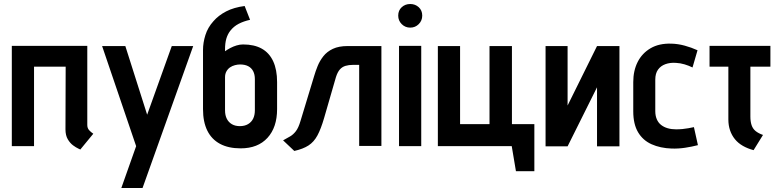

<svg xmlns="http://www.w3.org/2000/svg" viewBox="-20 -730 3897 959"><path d="M416 -106V-501H39V0H150V-397H308L307 -84Q307 -54 318.5 -34.5Q330 -15 345 -4Q360 7 371 12Q382 17 381 17L446 -62Q434 -70 425 -80Q416 -90 416 -106Z M586 209H692L945 -500H838L715 -157L606 -500H490L660 0Z M1194 -508Q1178 -508 1161.5 -503Q1145 -498 1130 -490Q1115 -482 1104 -474V-483Q1104 -515 1110.5 -537Q1117 -559 1130 -576Q1147 -598 1172 -611Q1197 -624 1229 -631L1202 -700Q1148 -693 1109.5 -673Q1071 -653 1046 -624Q1018 -593 1006 -555Q994 -517 994 -480V-185Q994 -121 1015.5 -77.5Q1037 -34 1079 -11.5Q1121 11 1182 11Q1268 11 1316 -41.5Q1364 -94 1364 -185V-320Q1364 -382 1344.5 -424Q1325 -466 1287.5 -487Q1250 -508 1194 -508ZM1179 -408Q1203 -408 1219.5 -399.5Q1236 -391 1244.5 -374.5Q1253 -358 1253 -335V-179Q1253 -155 1244.5 -137.5Q1236 -120 1219 -110Q1202 -100 1178 -100Q1155 -100 1138.5 -109.5Q1122 -119 1113 -136.5Q1104 -154 1104 -179V-344Q1104 -361 1111 -373.5Q1118 -386 1129 -393.5Q1140 -401 1153.5 -404.5Q1167 -408 1179 -408Z M1717 -500Q1672 -500 1642.5 -486Q1613 -472 1595 -449Q1577 -426 1566.5 -400Q1556 -374 1549 -350L1481 -126Q1471 -92 1458 -75Q1445 -58 1429.5 -49Q1414 -40 1394 -29L1450 24Q1494 14 1521 -3.5Q1548 -21 1565.5 -53.5Q1583 -86 1599 -141L1658 -345Q1666 -370 1677.5 -383Q1689 -396 1705.5 -401Q1722 -406 1743 -406H1774V-1H1885V-500Z M1973 0H2084V-501H1973ZM2029 -710Q2004 -710 1986.5 -694Q1969 -678 1969 -652Q1969 -627 1986.5 -609.5Q2004 -592 2029 -592Q2054 -592 2071.5 -609.5Q2089 -627 2089 -652Q2089 -678 2071.5 -694Q2054 -710 2029 -710Z M2537 -500H2425V-110H2278V-500H2167V0H2536L2557 125H2649V-110H2537Z M2815 -500H2705V1H2815L2962 -294V1H3074V-500H2962L2815 -203Z M3439 -393 3464 -479Q3433 -493 3400 -502Q3367 -511 3334 -512Q3272 -514 3229.5 -489Q3187 -464 3165 -420.5Q3143 -377 3143 -320V-174Q3143 -110 3167 -69.5Q3191 -29 3234.5 -9.5Q3278 10 3335 12Q3369 13 3402 8Q3435 3 3466 -5L3446 -95Q3446 -95 3438.5 -93.5Q3431 -92 3418 -89.5Q3405 -87 3389 -85.5Q3373 -84 3357 -84Q3334 -84 3315 -89.5Q3296 -95 3282 -106Q3268 -117 3260.5 -134.5Q3253 -152 3253 -175V-332Q3253 -363 3266.5 -382Q3280 -401 3303.5 -409.5Q3327 -418 3356 -416Q3378 -415 3399.5 -408.5Q3421 -402 3439 -393Z M3728 -148V-397H3828V-501H3524V-397H3618V-133Q3618 -104 3626.5 -79Q3635 -54 3651 -34.5Q3667 -15 3690.5 -1.5Q3714 12 3744 20L3791 -56Q3768 -64 3754 -75.5Q3740 -87 3734 -105Q3728 -123 3728 -148Z"/></svg>

Font: Advent Pro
Style: Regular
Weight: 400
Designer: VivaRado, Andreas Kalpakidis
Foundry: VivaRado, Andreas Kalpakidis
Version: Version 3.000